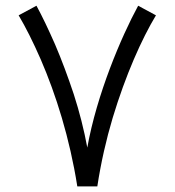

<svg xmlns="http://www.w3.org/2000/svg" viewBox="-20 -664 622 684"><path d="M326.7 0C339.8 -85.4 358.4 -167 381.3 -243.7C427.7 -397.5 484.9 -525.4 535.6 -609.4L472.2 -643.6C411.6 -532.2 324.7 -327.1 291 -138.2C279.3 -201.7 263.2 -265.1 242.7 -328.6C221.7 -391.6 199.7 -450.7 176.3 -505.4C152.3 -560.1 130.4 -606 109.9 -643.6L46.4 -609.4C71.3 -567.4 97.7 -515.1 125 -452.6C179.2 -327.6 228.5 -171.4 255.4 0Z"/></svg>

Font: Vazirmatn Light
Style: Regular
Weight: 300
Designer: Saber Rastikerdar
Foundry: Saber Rastikerdar
Version: Version 33.003